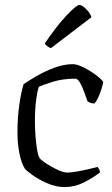

<svg xmlns="http://www.w3.org/2000/svg" viewBox="-20 -761 457 781"><path d="M243 0Q208 0 172.5 -15.5Q137 -31 112 -49Q87 -67 81 -75Q67 -97 59 -137Q51 -177 51 -223Q51 -282 58.5 -334.5Q66 -387 76 -419Q94 -431 127 -450.5Q160 -470 200 -485Q240 -500 276 -500Q289 -500 308.5 -492Q328 -484 347.5 -471.5Q367 -459 381.5 -447Q396 -435 400 -427Q398 -416 392.5 -398.5Q387 -381 379.5 -364.5Q372 -348 364 -340Q355 -340 347.5 -343Q340 -346 336 -349Q330 -365 322.5 -386.5Q315 -408 305.5 -424.5Q296 -441 286 -441Q235 -441 194 -428Q153 -415 138 -408Q132 -392 127 -355Q122 -318 122 -267Q122 -237 124.5 -206Q127 -175 131 -151.5Q135 -128 141 -118Q148 -109 169.5 -95Q191 -81 214.5 -70Q238 -59 254 -59Q269 -59 294 -63.5Q319 -68 342.5 -73.5Q366 -79 377 -82Q379 -79 382.5 -73.5Q386 -68 387 -60Q356 -36 319.5 -18Q283 0 243 0ZM187 -565Q179 -568 172 -573.5Q165 -579 162 -584Q210 -655 250.5 -698Q291 -741 303 -741Q313 -741 329.5 -725Q346 -709 352 -691Z"/></svg>

Font: Texturina 72pt Light
Style: Regular
Weight: 300
Designer: Guillermo Torres Carreño
Foundry: Omnibus-Type
Version: Version 1.002; ttfautohint (v1.8.3)